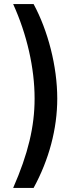

<svg xmlns="http://www.w3.org/2000/svg" viewBox="-20 -793 393 949"><path d="M45 136H146C222 -3 263 -156 263 -306C263 -465 217 -642 146 -773H45C113 -623 151 -457 151 -306C151 -167 119 -33 45 136Z"/></svg>

Font: Wafeq Medium
Style: Regular
Weight: 500
Designer: Rasmus Andersson & Azza Alameddine
Foundry: Google & TypeTogether
Version: Version 3.000;January 28, 2025;FontCreator 15.0.0.3014 64-bi